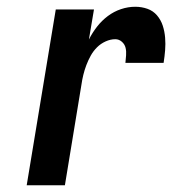

<svg xmlns="http://www.w3.org/2000/svg" viewBox="-20 -548 540 568"><path d="M59 0 145 -520H258L243 -431Q253 -451 267 -469Q281 -487 299 -500.5Q317 -514 338 -521Q359 -528 380 -528Q399 -528 416 -522Q433 -516 444.5 -502.5Q456 -489 461.5 -472Q467 -455 468.5 -436.5Q470 -418 468.5 -399.5Q467 -381 464 -362H351Q352 -373 353 -384.5Q354 -396 351.5 -406.5Q349 -417 340.5 -424.5Q332 -432 321 -432Q307 -432 292.5 -425.5Q278 -419 267 -408Q256 -397 248.5 -383.5Q241 -370 235.5 -355.5Q230 -341 226.5 -326.5Q223 -312 221 -298L172 0Z"/></svg>

Font: Iosevka Curly
Style: Bold Italic
Weight: 700
Italic angle: -9°
Monospace: yes
Designer: Belleve Invis
Foundry: Belleve Invis
Version: Version 22.1.2; ttfautohint (v1.8.4)